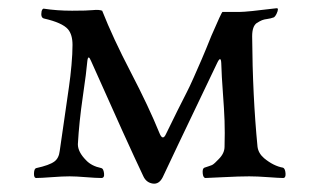

<svg xmlns="http://www.w3.org/2000/svg" viewBox="-20 -429 760 466"><path d="M375 1Q366 19 350.5 16.5Q335 14 328 -1Q289 -83 201 -281Q194 -298 192 -281Q190 -256 181 -194.5Q172 -133 169 -79Q169 -60 189 -40Q202 -26 226 -21Q231 -20 232.5 -8.5Q234 3 226 3Q213 3 188.5 1Q164 -1 149 -1Q132 -1 105.5 1Q79 3 68 3Q62 3 62.5 -8.5Q63 -20 68 -21Q100 -28 112 -37Q123 -45 125 -63Q130 -97 137 -146Q144 -195 147.5 -219Q151 -243 153.5 -271Q156 -299 156 -320Q156 -345 145 -358Q131 -374 87 -384Q78 -386 81 -402Q83 -408 86 -408Q118 -403 155 -403Q192 -403 206 -404.5Q220 -406 228 -403Q254 -337 297.5 -253.5Q341 -170 367 -106Q375 -86 383 -104Q395 -129 411 -161Q427 -193 433.5 -205.5Q440 -218 450 -240.5Q460 -263 469.5 -285Q479 -307 493 -342Q518 -400 520 -400H561Q579 -400 651 -409Q658 -410 651 -395Q648 -389 645 -387Q637 -384 629 -383Q621 -382 616 -380Q611 -378 603 -373Q592 -365 592 -341Q593 -196 605 -73Q607 -57 621 -45Q644 -26 667 -22Q672 -20 673 -8.5Q674 3 667 3Q658 3 631 1Q604 -1 585 -1Q561 -1 522.5 1Q484 3 479 3Q473 3 472 -8.5Q471 -20 476 -22Q482 -24 486.5 -25.5Q491 -27 493.5 -28Q496 -29 498.5 -31Q501 -33 502 -34Q503 -35 506 -38Q509 -41 511 -43Q525 -57 525 -73Q526 -108 525 -136Q524 -164 521 -203.5Q518 -243 517 -276Q516 -295 507 -276Q384 -19 375 1Z"/></svg>

Font: EB Garamond
Style: SC
Weight: 400
Version: Version 000.010